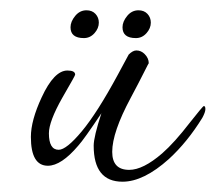

<svg xmlns="http://www.w3.org/2000/svg" viewBox="-20 -336 419 373"><path d="M218 17Q162 17 162 -53Q162 -70 177 -116Q143 -65 132 -53Q99 -14 73 -14Q40 -14 40 -70Q40 -102 61 -147Q85 -199 111 -199Q126 -199 126 -191Q126 -190 121 -181Q116 -172 101 -146Q75 -100 75 -77Q75 -45 94 -45Q109 -45 139 -81Q169 -117 209 -191L230 -230Q238 -238 245 -238Q254 -238 261 -231Q269 -223 269 -213Q269 -214 259.5 -195Q250 -176 234 -146Q198 -79 198 -41Q198 -6 231 -6Q258 -6 295 -38Q319 -59 349 -98Q360 -112 367.5 -121Q375 -130 376 -130Q379 -130 379 -124Q379 -118 373 -107Q344 -60 308 -27Q259 17 218 17ZM244 -262Q218 -262 218 -283Q218 -294 227 -305Q236 -316 249 -316Q260 -316 266.5 -309Q273 -302 273 -292Q273 -281 264.5 -271.5Q256 -262 244 -262ZM143 -262Q117 -262 117 -283Q117 -294 126 -305Q135 -316 148 -316Q159 -316 165.5 -309Q172 -302 172 -292Q172 -281 163.5 -271.5Q155 -262 143 -262Z"/></svg>

Font: Corinthia
Style: Regular
Weight: 400
Designer: Robert E. Leuschke
Foundry: Robert E. Leuschke
Version: Version 1.013; ttfautohint (v1.8.3)